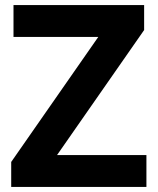

<svg xmlns="http://www.w3.org/2000/svg" viewBox="-20 -734 619 754"><path d="M555 0H24V-98L366 -589H33V-714H546V-616L204 -125H555Z"/></svg>

Font: Noto IKEA Arabic
Style: Bold
Weight: 700
Designer: Monotype Design Team
Foundry: Monotype Imaging Inc.
Version: Version 1.200